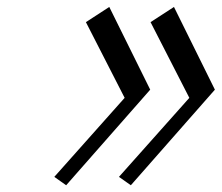

<svg xmlns="http://www.w3.org/2000/svg" viewBox="-20 -656 648 561"><path d="M173.3 -114.7 138.7 -139.2 344.2 -370.1 231 -591.3 299.3 -635.7 418.9 -394ZM362.3 -114.7 327.6 -139.2 533.2 -370.1 419.9 -591.3 488.3 -635.7 607.9 -394Z"/></svg>

Font: Modern Antiqua
Style: Book Oblique
Weight: 400
Italic angle: -12°
Designer: Wojciech Kalinowski "wmk69" (wmk69@o2.pl)
Foundry: Wojciech Kalinowski "wmk69" (wmk69@o2.pl)
Version: Version 3.1.0; 2021-05-28